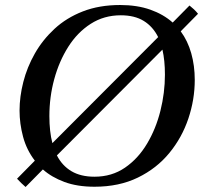

<svg xmlns="http://www.w3.org/2000/svg" viewBox="-20 -731 828 766"><path d="M770 -676 701 -606Q729 -568 743 -518.5Q757 -469 757 -412Q757 -334 731.5 -258Q706 -182 655.5 -120.5Q605 -59 530 -22.5Q455 14 357 14Q288 14 237 -5Q186 -24 151 -55L82 15Q73 7 64.5 -1Q56 -9 48 -18L119 -90Q86 -133 72 -185.5Q58 -238 58 -290Q58 -345 73 -404Q88 -463 119 -517.5Q150 -572 197.5 -616Q245 -660 310.5 -685.5Q376 -711 459 -711Q527 -711 579.5 -692.5Q632 -674 669 -641L736 -709Q745 -702 754 -693.5Q763 -685 770 -676ZM189 -160 611 -583Q590 -625 553.5 -647.5Q517 -670 462 -670Q395 -670 342 -636Q289 -602 252.5 -544.5Q216 -487 196.5 -415.5Q177 -344 177 -268Q177 -206 189 -160ZM638 -433Q638 -490 628 -533L207 -111Q228 -70 265 -48Q302 -26 357 -26Q426 -26 478.5 -62Q531 -98 566.5 -157.5Q602 -217 620 -289Q638 -361 638 -433Z"/></svg>

Font: Tiro Devanagari Sanskrit
Style: Italic
Weight: 400
Italic angle: -11°
Designer: Devanagari: John Hudson & Fiona Ross, assisted by Paul Hanslow. Latin: John Hudson with Paul Hanslow, assisted by Kaja S
Foundry: Tiro Typeworks Ltd.
Version: Version 1.52